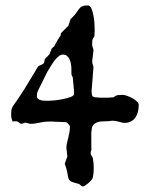

<svg xmlns="http://www.w3.org/2000/svg" viewBox="-20 -442 530 696"><path d="M214.8 151.4 224.1 125 220.7 94.7Q220.7 84.5 222.9 75.9Q225.1 67.4 227.5 57.6Q230 47.4 231.7 37.6Q233.4 27.8 233.4 17.6Q233.4 13.2 228.3 8.1Q223.1 2.9 220.7 1L165 -1.5Q158.2 -1.5 148.9 -1Q139.6 -0.5 129.4 1.5Q118.2 3.9 108.9 5.4Q99.6 6.8 89.8 6.8L71.3 2.4Q70.3 2.4 67.6 3.7Q64.9 4.9 59.6 6.8Q55.2 6.8 53 5.4Q50.8 3.9 48.8 2.2Q46.9 0.5 43.9 -1Q41 -2.4 35.2 -2.4Q28.3 -2.4 25.9 -1.5Q22.5 -9.3 21.5 -14.6Q20.5 -20 20.5 -27.8Q20.5 -38.1 21.5 -43.5Q22.5 -48.8 25.9 -55.7Q47.9 -86.4 67.4 -117.4Q86.9 -148.4 106 -180.7L116.7 -199.2Q119.1 -202.6 122.1 -203.9Q125 -205.1 127.9 -206.3Q130.9 -207.5 133.8 -209Q136.7 -210.4 139.6 -214.4Q140.6 -216.8 141.4 -221.4Q142.1 -226.1 142.1 -228Q143.1 -229 146 -231.7Q148.9 -234.4 152.1 -237.5Q155.3 -240.7 158 -243.9Q160.6 -247.1 160.6 -248.5L167.5 -266.1L176.8 -274.4Q177.7 -276.4 180.7 -282Q183.6 -287.6 187.3 -293.7Q190.9 -299.8 194.3 -305.4Q197.8 -311 199.7 -313.5Q199.7 -314.5 200.4 -318.6Q201.2 -322.8 202.1 -322.8L228.5 -349.6Q228.5 -352.1 229.2 -353.8Q230 -355.5 231 -357.4Q231 -357.9 231.7 -360.1Q232.4 -362.3 233.2 -365Q233.9 -367.7 234.9 -369.9Q235.8 -372.1 235.8 -372.6L251.5 -388.7Q257.8 -396.5 261.7 -402.8Q265.6 -409.2 270 -413.6Q274.4 -418 280.8 -420.2Q287.1 -422.4 298.3 -422.4Q306.6 -422.4 311.5 -410.6Q316.4 -398.9 319.1 -383.8Q321.8 -368.7 322.5 -354Q323.2 -339.4 323.2 -333L322.3 -310.1Q315.9 -302.2 314.9 -296.4Q314 -290.5 314 -282.2Q314 -273.9 316.4 -269.5Q318.8 -265.1 318.8 -257.8L314.5 -223.1V-214.4L318.8 -199.2L312 -111.3Q312 -104.5 313.5 -97.7Q314.9 -90.8 324.7 -89.4Q333 -88.4 341.1 -88.1Q349.1 -87.9 357.4 -87.9Q365.7 -87.9 374.5 -88.1Q383.3 -88.4 392.1 -89.4Q399.9 -96.2 407.5 -97.2Q415 -98.1 425.3 -98.1Q430.2 -98.1 439.7 -95Q449.2 -91.8 458.7 -86.7Q468.3 -81.5 475.6 -75Q482.9 -68.4 482.9 -61.5Q482.9 -49.3 480.2 -37.6Q477.5 -25.9 471.4 -16.8Q465.3 -7.8 455.6 -2.2Q445.8 3.4 432.1 3.4Q426.8 3.4 421.9 2.2Q417 1 411.9 -0.5Q406.7 -2 400.4 -3.2Q394 -4.4 386.2 -4.4Q380.9 -3.4 375 -2.9Q369.1 -2.4 362.8 -2.4Q353.5 -2.4 344.5 -1.5Q335.4 -0.5 328.1 3.2Q320.8 6.8 316.4 13.7Q312 20.5 312 32.2Q311 34.2 311 37.6Q311 41 311 44.9V84.5Q311 88.9 311 92.5Q311 96.2 312 98.6Q308.6 105 308.6 113.3Q308.6 119.6 311.8 122.3Q314.9 125 316.9 132.8Q319.8 150.4 319.8 166.5Q319.8 184.6 316.9 199.2Q316.9 203.6 312.3 209.5Q307.6 215.3 301.5 220.7Q295.4 226.1 289.3 230Q283.2 233.9 280.8 233.9Q276.4 233.9 272 229.2Q267.6 224.6 262.2 223.6Q246.1 220.2 239 216.6Q231.9 212.9 229.2 207Q226.6 201.2 225.6 192.6Q224.6 184.1 220.7 169.9ZM113.8 -92.8Q113.8 -86.9 118.2 -83.5Q122.6 -80.1 128.9 -78.6Q135.3 -77.1 142.8 -76.9Q150.4 -76.7 157.2 -76.7Q163.1 -76.7 178 -78.1Q192.9 -79.6 208.7 -82.8Q224.6 -85.9 236.6 -90.6Q248.5 -95.2 248.5 -102.1Q248.5 -107.9 247.8 -117.7Q247.1 -127.4 246.1 -137Q245.1 -146.5 244.4 -153.8Q243.7 -161.1 243.7 -162.1L239.3 -170.4Q238.8 -174.3 238.8 -179.4Q238.8 -184.6 238.8 -190.9Q238.8 -199.7 237.3 -209.2Q235.8 -218.8 232.4 -226.3Q229 -233.9 223.1 -239Q217.3 -244.1 208 -244.1Q199.7 -244.1 191.4 -237.1Q183.1 -230 175.8 -220Q168.5 -210 162.6 -199.7Q156.7 -189.5 152.3 -183.1L120.1 -118.2Q115.7 -109.4 114.7 -105Q113.8 -100.6 113.8 -92.8Z"/></svg>

Font: IM FELL English
Style: Regular
Weight: 400
Designer: Igino Marini
Foundry: Igino Marini
Version: 3.00